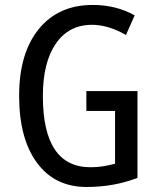

<svg xmlns="http://www.w3.org/2000/svg" viewBox="-20 -744 640 774"><path d="M328.1 -377H534.2V-26.9Q439 9.8 329.1 9.8Q201.2 9.8 129.2 -87.6Q57.1 -185.1 57.1 -357.9Q57.1 -529.3 136.2 -626.7Q215.3 -724.1 354 -724.1Q447.8 -724.1 522.9 -682.1L487.8 -603Q416.5 -644 351.1 -644Q257.3 -644 205.1 -568.1Q152.8 -492.2 152.8 -356.9Q152.8 -69.8 345.2 -69.8Q392.6 -69.8 443.8 -84V-296.9H328.1Z"/></svg>

Font: Droid Sans Mono
Style: Regular
Weight: 400
Monospace: yes
Version: Version 1.00 build 112